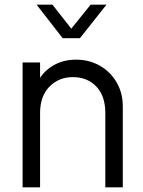

<svg xmlns="http://www.w3.org/2000/svg" viewBox="-20 -804 613 824"><path d="M77 0H152V-319Q152 -391 192 -432Q232 -473 293 -473Q355 -473 393.5 -432.5Q432 -392 432 -319V0H507V-348Q507 -405 480.5 -450.5Q454 -496 408.5 -522Q363 -548 306 -548Q256 -548 216 -527Q176 -506 152 -470V-536H77ZM249 -640H323L437 -784H369L286 -681L205 -784H137Z"/></svg>

Font: Plus Jakarta Sans
Style: Regular
Weight: 400
Designer: Gumpita Rahayu
Foundry: Tokotype
Version: Version 2.004; ttfautohint (v1.8.3)